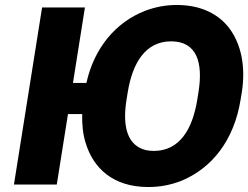

<svg xmlns="http://www.w3.org/2000/svg" viewBox="-20 -741 997 771"><path d="M36 0H208L253 -283H310C309 -241 313 -201 324 -167C354 -67 433 10 575 10C622 10 664 2 706 -14C832 -65 920 -179 946 -340L951 -370C968 -479 946 -566 902 -626C861 -681 792 -721 690 -721C645 -721 604 -713 564 -698C446 -653 358 -549 327 -408H273L321 -711H149ZM488 -340 493 -371C512 -488 564 -575 667 -575C771 -575 796 -489 777 -371L772 -340C753 -222 701 -135 598 -135C575 -135 556 -139 540 -148C487 -176 473 -246 488 -340Z"/></svg>

Font: Asimov Pro
Style: UltObl
Weight: 900
Designer: Google
Version: Version 2.000980; 2014